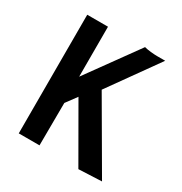

<svg xmlns="http://www.w3.org/2000/svg" viewBox="-120 -556 614 649"><g transform="rotate(30 187.5 -231.0)"><path d="M274 4 152 -208 121 -166 120 0H39V-463H120V-268L263 -466Q274 -463 288.5 -461.5Q303 -460 314 -460H345L208 -268L364 0Z"/></g></svg>

Font: Inconsolata Condensed SemiBold
Style: Regular
Weight: 600
Width: 3
Monospace: yes
Designer: Raph Levien, Cyreal, Brenton Simpson
Foundry: Raph Levien, Cyreal, Google
Version: Version 3.100; ttfautohint (v1.8.4.7-5d5b)